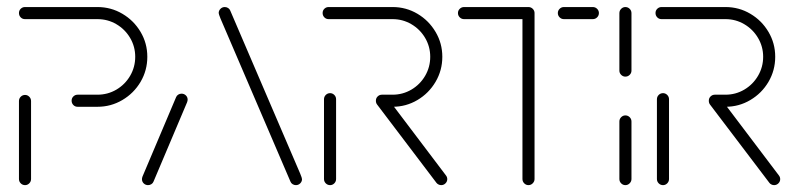

<svg xmlns="http://www.w3.org/2000/svg" viewBox="-20 -539 2316 559"><path d="M53 0Q45.6 0 40.4 -5.2Q35.2 -10.4 35.2 -17.8V-244.8Q35.2 -252.2 40.4 -257.4Q45.6 -262.6 53 -262.6Q60 -262.6 65.2 -257.4Q70.4 -252.2 70.4 -244.8V-17.8Q70.4 -10.4 65.2 -5.2Q60 0 53 0ZM188.5 -245.9Q188.5 -253.3 193.7 -258.3Q198.9 -263.3 205.9 -263.3H263.7Q293.7 -263.3 318.9 -278.1Q344.1 -293 358.9 -318.3Q373.7 -343.7 373.7 -373.7Q373.7 -403.3 358.9 -428.5Q344.1 -453.7 318.9 -468.5Q293.7 -483.3 263.7 -483.3H52.6Q45.2 -483.3 40.2 -488.5Q35.2 -493.7 35.2 -501.1Q35.2 -508.5 40.4 -513.5Q45.6 -518.5 52.6 -518.5H263.7Q303 -518.5 336.3 -498.9Q369.6 -479.3 389.3 -446.1Q408.9 -413 408.9 -373.7Q408.9 -334.1 389.3 -300.7Q369.6 -267.4 336.3 -247.8Q303 -228.1 263.7 -228.1H205.9Q198.5 -228.1 193.5 -233.3Q188.5 -238.5 188.5 -245.9Z M411.1 0Q403.7 0 398.5 -5Q393.3 -10 393.3 -17.4Q393.3 -20.4 394.8 -24.8L492.6 -255.9Q494.4 -260.7 498.9 -263.5Q503.3 -266.3 508.5 -266.3Q515.9 -266.3 521.1 -261.3Q526.3 -256.3 526.3 -248.9Q526.3 -245.9 524.8 -241.5L427 -10.4Q425.2 -5.6 420.7 -2.8Q416.3 0 411.1 0ZM859.3 -17.4Q859.3 -10.4 854.1 -5.2Q848.9 0 841.5 0Q836.3 0 831.9 -2.8Q827.4 -5.6 825.6 -10.4L621.9 -485.2Q619.3 -491.9 618 -495.6Q616.7 -499.3 616.7 -501.1Q616.7 -508.1 621.9 -513.3Q627 -518.5 634.4 -518.5Q639.6 -518.5 644.1 -515.7Q648.5 -513 650.4 -508.1L854.1 -33.3Q856.7 -26.7 858 -23Q859.3 -19.3 859.3 -17.4Z M941.1 0Q933.7 0 928.5 -5.2Q923.3 -10.4 923.3 -17.8V-250Q923.3 -257.4 928.5 -262.6Q933.7 -267.8 941.1 -267.8Q948.1 -267.8 953.3 -262.6Q958.5 -257.4 958.5 -250V-17.8Q958.5 -10.4 953.3 -5.2Q948.1 0 941.1 0ZM1282.2 -17.4Q1282.2 -10.4 1277 -5.2Q1271.9 0 1264.4 0Q1260.4 0 1256.7 -1.9Q1253 -3.7 1250.7 -6.7L1077.8 -234.8Q1074.4 -239.3 1074.4 -245.6Q1074.4 -253 1079.6 -258.1Q1084.8 -263.3 1091.9 -263.3Q1100 -263.3 1105.9 -256.3L1278.5 -28.1Q1282.2 -23.3 1282.2 -17.4ZM1074.4 -245.9Q1074.4 -253.3 1079.6 -258.3Q1084.8 -263.3 1091.9 -263.3H1123Q1152.6 -263.3 1177.8 -278.1Q1203 -293 1217.8 -318.3Q1232.6 -343.7 1232.6 -373.7Q1232.6 -403.3 1217.8 -428.5Q1203 -453.7 1177.8 -468.5Q1152.6 -483.3 1123 -483.3H936.7Q929.3 -483.3 924.3 -488.5Q919.3 -493.7 919.3 -501.1Q919.3 -508.5 924.4 -513.5Q929.6 -518.5 936.7 -518.5H1123Q1162.2 -518.5 1195.4 -498.9Q1228.5 -479.3 1248.1 -446.1Q1267.8 -413 1267.8 -373.7Q1267.8 -334.1 1248.1 -300.7Q1228.5 -267.4 1195.4 -247.8Q1162.2 -228.1 1123 -228.1H1091.9Q1084.4 -228.1 1079.4 -233.3Q1074.4 -238.5 1074.4 -245.9Z M1536.3 -502.2V-17.8Q1536.3 -10.7 1531.1 -5.4Q1525.9 0 1518.5 0Q1511.5 0 1506.3 -5.2Q1501.1 -10.4 1501.1 -17.8V-502.2ZM1313.3 -501.1Q1313.3 -508.1 1318.5 -513.3Q1323.7 -518.5 1331.1 -518.5H1518.5Q1525.9 -518.5 1531.1 -513.3Q1536.3 -508.1 1536.3 -501.1Q1536.3 -493.7 1531.1 -488.5Q1525.9 -483.3 1518.5 -483.3H1331.1Q1323.7 -483.3 1318.5 -488.5Q1313.3 -493.7 1313.3 -501.1ZM1604.1 -501.1Q1604.1 -508.1 1609.3 -513.3Q1614.4 -518.5 1621.9 -518.5H1705.9Q1713.3 -518.5 1718.5 -513.3Q1723.7 -508.1 1723.7 -501.1Q1723.7 -493.7 1718.5 -488.5Q1713.3 -483.3 1705.9 -483.3H1621.9Q1614.4 -483.3 1609.3 -488.5Q1604.1 -493.7 1604.1 -501.1Z M1800.7 0Q1793.7 0 1788.5 -5.2Q1783.3 -10.4 1783.3 -17.8V-185.2Q1783.3 -192.6 1788.5 -197.8Q1793.7 -203 1800.7 -203Q1808.1 -203 1813.3 -197.8Q1818.5 -192.6 1818.5 -185.2V-17.8Q1818.5 -10.7 1813.3 -5.4Q1808.1 0 1800.7 0ZM1800.7 -315.9Q1793.7 -315.9 1788.5 -321.1Q1783.3 -326.3 1783.3 -333.3V-500.7Q1783.3 -508.1 1788.5 -513.3Q1793.7 -518.5 1800.7 -518.5Q1808.1 -518.5 1813.3 -513.3Q1818.5 -508.1 1818.5 -500.7V-333.3Q1818.5 -326.3 1813.3 -321.1Q1808.1 -315.9 1800.7 -315.9Z M1910.4 0Q1903 0 1897.8 -5.2Q1892.6 -10.4 1892.6 -17.8V-250Q1892.6 -257.4 1897.8 -262.6Q1903 -267.8 1910.4 -267.8Q1917.4 -267.8 1922.6 -262.6Q1927.8 -257.4 1927.8 -250V-17.8Q1927.8 -10.4 1922.6 -5.2Q1917.4 0 1910.4 0ZM2251.5 -17.4Q2251.5 -10.4 2246.3 -5.2Q2241.1 0 2233.7 0Q2229.6 0 2225.9 -1.9Q2222.2 -3.7 2220 -6.7L2047 -234.8Q2043.7 -239.3 2043.7 -245.6Q2043.7 -253 2048.9 -258.1Q2054.1 -263.3 2061.1 -263.3Q2069.3 -263.3 2075.2 -256.3L2247.8 -28.1Q2251.5 -23.3 2251.5 -17.4ZM2043.7 -245.9Q2043.7 -253.3 2048.9 -258.3Q2054.1 -263.3 2061.1 -263.3H2092.2Q2121.9 -263.3 2147 -278.1Q2172.2 -293 2187 -318.3Q2201.9 -343.7 2201.9 -373.7Q2201.9 -403.3 2187 -428.5Q2172.2 -453.7 2147 -468.5Q2121.9 -483.3 2092.2 -483.3H1905.9Q1898.5 -483.3 1893.5 -488.5Q1888.5 -493.7 1888.5 -501.1Q1888.5 -508.5 1893.7 -513.5Q1898.9 -518.5 1905.9 -518.5H2092.2Q2131.5 -518.5 2164.6 -498.9Q2197.8 -479.3 2217.4 -446.1Q2237 -413 2237 -373.7Q2237 -334.1 2217.4 -300.7Q2197.8 -267.4 2164.6 -247.8Q2131.5 -228.1 2092.2 -228.1H2061.1Q2053.7 -228.1 2048.7 -233.3Q2043.7 -238.5 2043.7 -245.9Z"/></svg>

Font: 26F Galaxy Sans Light
Style: Regular
Weight: 300
Designer: C₂₉H₂₅N₃O₅
Version: Version 1.100